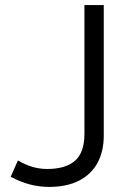

<svg xmlns="http://www.w3.org/2000/svg" viewBox="-20 -720 524 755"><path d="M173.5 15Q133 15 95.5 4.8Q58 -5.5 22 -25L50.5 -89Q77.5 -73 106.2 -64.2Q135 -55.5 165.5 -55.5Q237.5 -55.5 274.8 -87.8Q312 -120 312 -194V-700H388V-186.5Q388 -124.5 363.2 -79.2Q338.5 -34 290.5 -9.5Q242.5 15 173.5 15Z"/></svg>

Font: Geologica Cursive ExtraLight
Style: Regular
Weight: 250
Designer: Sindre Bremnes, Frode Helland
Foundry: Monokrom Skriftforlag AS
Version: Version 1.010;gftools[0.9.28]